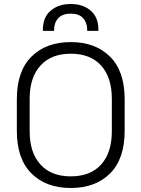

<svg xmlns="http://www.w3.org/2000/svg" viewBox="-20 -924 706 958"><path d="M333 14Q210 14 137 -58.5Q64 -131 64 -271V-429Q64 -569 137 -641.5Q210 -714 333 -714Q456 -714 529 -641.5Q602 -569 602 -429V-271Q602 -131 529 -58.5Q456 14 333 14ZM333 -44Q431 -44 484.5 -103Q538 -162 538 -269V-431Q538 -538 484.5 -597Q431 -656 333 -656Q236 -656 182 -597Q128 -538 128 -431V-269Q128 -162 182 -103Q236 -44 333 -44ZM250 -770H194V-776Q194 -838 233 -871Q272 -904 333 -904Q394 -904 432.5 -871Q471 -838 471 -776V-770H415V-776Q415 -811 394.5 -833.5Q374 -856 333 -856Q292 -856 271 -833.5Q250 -811 250 -776Z"/></svg>

Font: Space Grotesk Variable Light
Style: Regular
Weight: 300
Designer: Florian Karsten
Foundry: Florian Karsten
Version: Version 2.000